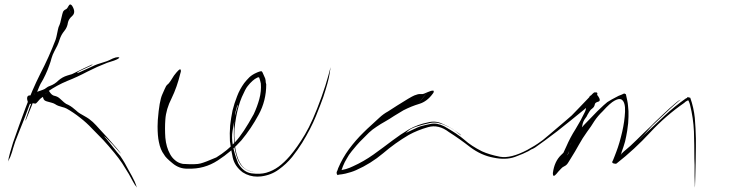

<svg xmlns="http://www.w3.org/2000/svg" viewBox="-20 -819 3348 868"><path d="M288.1 -789.1Q293 -798.8 297.9 -798.8Q298.8 -798.8 298.8 -798.8Q303.7 -796.9 306.6 -792Q315.4 -777.3 315.4 -766.6Q315.4 -754.9 306.6 -747.1Q290 -732.4 287.1 -716.8Q284.2 -695.3 270.5 -678.7Q256.8 -662.1 250 -641.6Q245.1 -626 239.3 -613.3Q232.4 -600.6 225.6 -586.9Q217.8 -572.3 212.9 -555.7Q209 -540 203.1 -524.4Q195.3 -502 185.5 -481.4Q175.8 -460 163.1 -439.5Q159.2 -432.6 146.5 -400.4Q134.8 -369.1 122.1 -337.9Q111.3 -310.5 103.5 -292Q95.7 -272.5 94.7 -272.5Q94.7 -276.4 100.6 -293Q106.4 -309.6 113.3 -330.1Q122.1 -353.5 129.9 -374Q137.7 -395.5 136.7 -395.5Q135.7 -396.5 128.9 -380.9Q122.1 -365.2 113.3 -344.7Q103.5 -319.3 94.7 -294.9Q85 -270.5 84 -267.6Q75.2 -245.1 66.4 -223.6Q57.6 -201.2 48.8 -178.7Q43.9 -164.1 39.1 -148.4Q35.2 -132.8 29.3 -117.2Q27.3 -110.4 21.5 -99.6Q15.6 -88.9 15.6 -82Q18.6 -105.5 25.4 -128.9Q32.2 -152.3 39.1 -174.8Q52.7 -213.9 66.4 -252Q80.1 -291 94.7 -329.1Q124 -409.2 162.1 -485.4Q201.2 -560.5 231.4 -639.6Q235.4 -652.3 237.3 -663.1Q239.3 -674.8 242.2 -686.5Q244.1 -697.3 249 -706.1Q252.9 -715.8 254.9 -726.6Q262.7 -762.7 266.6 -768.6Q271.5 -774.4 276.4 -776.4Q279.3 -777.3 281.2 -779.3Q284.2 -781.2 288.1 -789.1Q288.1 -789.1 293.9 -774.4Q300.8 -759.8 304.7 -750Q304.7 -750 288.1 -789.1ZM121.1 -350.6Q117.2 -348.6 114.3 -348.6Q112.3 -348.6 110.4 -350.6Q106.4 -354.5 105.5 -359.4Q102.5 -368.2 102.5 -374Q102.5 -387.7 114.3 -387.7Q131.8 -387.7 136.7 -394.5Q143.6 -403.3 154.3 -406.2Q164.1 -409.2 173.8 -413.1Q182.6 -416 189.5 -421.9Q196.3 -427.7 206.1 -430.7Q227.5 -438.5 244.1 -455.1Q261.7 -470.7 284.2 -477.5Q290 -479.5 296.9 -481.4Q302.7 -482.4 308.6 -485.4Q318.4 -490.2 358.4 -509.8Q397.5 -528.3 398.4 -528.3Q399.4 -524.4 363.3 -508.8Q327.1 -493.2 329.1 -489.3Q330.1 -487.3 367.2 -504.9Q404.3 -521.5 407.2 -523.4Q420.9 -529.3 434.6 -533.2Q448.2 -538.1 461.9 -542Q470.7 -544.9 490.2 -554.7Q503.9 -560.5 512.7 -560.5Q516.6 -560.5 519.5 -559.6Q519.5 -553.7 495.1 -544.9Q470.7 -537.1 464.8 -535.2Q442.4 -526.4 419.9 -516.6Q397.5 -505.9 375 -495.1Q331.1 -471.7 284.2 -453.1Q237.3 -433.6 196.3 -405.3Q188.5 -400.4 185.5 -396.5Q181.6 -391.6 176.8 -384.8Q173.8 -379.9 168 -377Q162.1 -373 158.2 -368.2Q144.5 -351.6 140.6 -350.6Q135.7 -350.6 131.8 -351.6Q129.9 -352.5 127 -353.5Q125 -353.5 121.1 -350.6Q121.1 -350.6 118.2 -363.3Q116.2 -376 115.2 -384.8Q115.2 -384.8 121.1 -350.6ZM167 -386.7Q159.2 -391.6 159.2 -395.5Q159.2 -396.5 159.2 -397.5Q162.1 -402.3 166 -405.3Q178.7 -413.1 188.5 -413.1Q198.2 -413.1 203.1 -405.3Q213.9 -387.7 226.6 -385.7Q240.2 -382.8 250 -374Q259.8 -365.2 269.5 -356.4Q278.3 -348.6 289.1 -344.7Q298.8 -339.8 307.6 -333Q316.4 -326.2 324.2 -319.3Q332 -311.5 341.8 -305.7Q352.5 -299.8 362.3 -293.9Q373 -288.1 382.8 -281.2Q390.6 -274.4 399.4 -267.6Q407.2 -260.7 414.1 -252.9Q418 -249 433.6 -231.4Q449.2 -214.8 467.8 -194.3Q490.2 -168.9 508.8 -147.5Q527.3 -125 526.4 -124Q521.5 -129.9 488.3 -167Q454.1 -204.1 451.2 -202.1Q452.1 -202.1 460.9 -191.4Q469.7 -180.7 480.5 -167Q495.1 -149.4 507.8 -132.8Q521.5 -116.2 523.4 -114.3Q534.2 -98.6 543.9 -82Q553.7 -65.4 562.5 -47.9Q569.3 -36.1 576.2 -23.4Q583 -10.7 588.9 2Q591.8 7.8 594.7 16.6Q596.7 24.4 599.6 29.3Q587.9 15.6 580.1 0Q571.3 -16.6 562.5 -32.2Q547.9 -56.6 532.2 -81.1Q515.6 -105.5 497.1 -127.9Q469.7 -161.1 446.3 -186.5Q421.9 -210.9 396.5 -237.3Q371.1 -264.6 341.8 -287.1Q312.5 -310.5 281.2 -328.1Q271.5 -333 261.7 -335Q252.9 -337.9 243.2 -340.8Q235.4 -343.8 228.5 -348.6Q221.7 -352.5 213.9 -354.5Q184.6 -361.3 180.7 -366.2Q175.8 -371.1 175.8 -375Q174.8 -377.9 173.8 -380.9Q171.9 -383.8 167 -386.7Q167 -386.7 179.7 -392.6Q192.4 -399.4 200.2 -403.3Q200.2 -403.3 167 -386.7Z M766.6 -477.5Q792 -510.7 795.9 -504.9Q799.8 -499 795.9 -489.3Q780.3 -424.8 755.9 -375Q730.5 -325.2 727.5 -278.3Q724.6 -239.3 727.5 -196.3Q731.4 -153.3 749 -122.1Q757.8 -105.5 772.5 -93.8Q786.1 -82 806.6 -78.1Q867.2 -74.2 886.7 -80.1Q906.2 -85 958 -107.4Q1008.8 -138.7 1043.9 -177.7Q1080.1 -216.8 1127 -302.7Q1142.6 -335.9 1152.3 -371.1Q1162.1 -407.2 1159.2 -441.4Q1158.2 -448.2 1156.2 -454.1Q1154.3 -460.9 1152.3 -466.8Q1151.4 -469.7 1150.4 -469.7Q1148.4 -469.7 1144.5 -468.8Q1131.8 -462.9 1121.1 -453.1Q1109.4 -442.4 1099.6 -429.7Q1089.8 -418 1073.2 -379.9Q1057.6 -342.8 1047.9 -292Q1043 -264.6 1040 -235.4Q1038.1 -206.1 1041 -176.8Q1043 -135.7 1056.6 -100.6Q1070.3 -65.4 1093.8 -52.7Q1117.2 -41 1133.8 -41Q1151.4 -41 1150.4 -41Q1151.4 -41 1131.8 -41Q1112.3 -41 1088.9 -54.7Q1066.4 -68.4 1053.7 -100.6Q1042 -132.8 1039.1 -160.2Q1033.2 -269.5 1044.9 -306.6Q1057.6 -344.7 1053.7 -344.7Q1053.7 -344.7 1051.8 -338.9Q1049.8 -333 1043 -306.6Q1042 -282.2 1031.2 -226.6Q1021.5 -169.9 1056.6 -81.1Q1080.1 -40 1118.2 -35.2Q1156.2 -30.3 1183.6 -38.1Q1213.9 -46.9 1239.3 -65.4Q1264.6 -84 1290 -113.3Q1324.2 -153.3 1358.4 -210.9Q1393.6 -269.5 1433.6 -380.9Q1453.1 -435.5 1463.9 -475.6Q1474.6 -513.7 1474.6 -515.6Q1474.6 -515.6 1474.6 -515.6Q1474.6 -515.6 1469.7 -483.4Q1464.8 -451.2 1441.4 -379.9Q1430.7 -349.6 1408.2 -293.9Q1385.7 -238.3 1345.7 -172.9Q1326.2 -141.6 1300.8 -109.4Q1274.4 -77.1 1240.2 -52.7Q1206.1 -27.3 1160.2 -21.5Q1151.4 -20.5 1143.6 -20.5Q1107.4 -20.5 1077.1 -40Q1041 -67.4 1032.2 -106.4Q1023.4 -146.5 1019.5 -180.7Q1017.6 -216.8 1020.5 -252Q1024.4 -286.1 1031.2 -319.3Q1039.1 -351.6 1051.8 -383.8Q1063.5 -415 1084 -443.4Q1094.7 -457 1107.4 -469.7Q1120.1 -481.4 1137.7 -489.3Q1142.6 -491.2 1146.5 -493.2Q1150.4 -494.1 1155.3 -496.1Q1158.2 -497.1 1161.1 -497.1Q1164.1 -497.1 1167 -491.2Q1168.9 -486.3 1170.9 -482.4Q1172.9 -477.5 1174.8 -473.6Q1179.7 -464.8 1180.7 -456.1Q1180.7 -446.3 1183.6 -437.5Q1183.6 -363.3 1149.4 -300.8Q1115.2 -237.3 1071.3 -184.6Q1026.4 -133.8 964.8 -93.8Q903.3 -53.7 830.1 -56.6Q791 -54.7 759.8 -81.1Q728.5 -106.4 721.7 -120.1Q705.1 -141.6 698.2 -177.7Q692.4 -204.1 692.4 -248Q692.4 -260.7 693.4 -276.4Q700.2 -363.3 713.9 -392.6Q726.6 -421.9 731.4 -430.7Q738.3 -438.5 743.2 -442.4Q748 -447.3 766.6 -477.5Q766.6 -477.5 762.7 -442.4Q758.8 -406.2 755.9 -382.8Q755.9 -382.8 766.6 -477.5Z M1913.1 -402.3Q1930.7 -410.2 1937.5 -409.2Q1940.4 -409.2 1940.4 -408.2Q1942.4 -402.3 1936.5 -395.5Q1911.1 -360.4 1876 -349.6Q1839.8 -338.9 1803.7 -320.3Q1783.2 -308.6 1761.7 -294.9Q1741.2 -281.2 1720.7 -269.5Q1701.2 -258.8 1682.6 -246.1Q1664.1 -234.4 1648.4 -219.7Q1616.2 -187.5 1606.4 -177.7Q1596.7 -168 1570.3 -135.7Q1556.6 -119.1 1547.9 -102.5Q1538.1 -86.9 1530.3 -67.4Q1527.3 -59.6 1524.4 -50.8Q1521.5 -43 1518.6 -35.2Q1519.5 -33.2 1511.7 -43.9Q1503.9 -54.7 1509.8 -46.9Q1526.4 -50.8 1543.9 -54.7Q1560.5 -59.6 1576.2 -67.4Q1624 -88.9 1668 -120.1Q1712.9 -152.3 1753.9 -183.6Q1790 -210.9 1829.1 -234.4Q1869.1 -256.8 1915 -265.6Q1947.3 -274.4 1977.5 -260.7Q2008.8 -247.1 2025.4 -236.3Q2043.9 -223.6 2054.7 -215.8Q2064.5 -208 2064.5 -208Q2064.5 -205.1 2044.9 -221.7Q2025.4 -238.3 1996.1 -251Q1979.5 -258.8 1962.9 -262.7Q1945.3 -266.6 1927.7 -263.7Q1846.7 -247.1 1825.2 -227.5Q1803.7 -207 1801.8 -210.9Q1801.8 -211.9 1838.9 -229.5Q1876 -247.1 1880.9 -248Q1898.4 -252.9 1926.8 -258.8Q1955.1 -264.6 1988.3 -248Q2048.8 -213.9 2080.1 -186.5Q2110.4 -159.2 2159.2 -134.8Q2191.4 -120.1 2240.2 -110.4Q2289.1 -101.6 2364.3 -141.6Q2400.4 -161.1 2423.8 -178.7Q2448.2 -196.3 2448.2 -195.3Q2447.3 -196.3 2431.6 -179.7Q2415 -163.1 2369.1 -135.7Q2349.6 -125 2307.6 -109.4Q2265.6 -94.7 2210.9 -106.4Q2156.2 -116.2 2106.4 -153.3Q2057.6 -191.4 2009.8 -221.7Q1962.9 -257.8 1915 -244.1Q1867.2 -230.5 1828.1 -209Q1766.6 -172.9 1711.9 -126Q1656.2 -79.1 1589.8 -49.8Q1579.1 -44.9 1566.4 -41Q1554.7 -37.1 1542 -34.2Q1534.2 -33.2 1526.4 -31.2Q1518.6 -30.3 1510.7 -29.3Q1508.8 -27.3 1507.8 -27.3Q1505.9 -27.3 1503.9 -30.3Q1502 -33.2 1502 -37.1Q1502 -39.1 1502 -41Q1503.9 -44.9 1505.9 -49.8Q1507.8 -53.7 1508.8 -58.6Q1528.3 -104.5 1557.6 -144.5Q1587.9 -185.5 1623 -219.7Q1640.6 -237.3 1659.2 -253.9Q1676.8 -270.5 1695.3 -287.1Q1712.9 -303.7 1734.4 -315.4Q1754.9 -328.1 1775.4 -341.8Q1836.9 -380.9 1853.5 -387.7Q1871.1 -394.5 1877.9 -393.6Q1881.8 -393.6 1888.7 -393.6Q1894.5 -393.6 1913.1 -402.3Q1913.1 -402.3 1895.5 -381.8Q1878.9 -360.4 1867.2 -346.7Q1867.2 -346.7 1913.1 -402.3Z M2659.2 -357.4Q2653.3 -351.6 2638.7 -338.9Q2624 -326.2 2619.1 -322.3Q2559.6 -273.4 2499 -225.6Q2437.5 -178.7 2399.4 -152.3Q2390.6 -146.5 2379.9 -142.6Q2377.9 -142.6 2377.9 -142.6Q2377 -142.6 2377 -142.6Q2377.9 -144.5 2396.5 -157.2Q2420.9 -173.8 2462.9 -210Q2504.9 -246.1 2542 -277.3Q2549.8 -283.2 2564.5 -296.9Q2578.1 -310.5 2594.7 -328.1Q2618.2 -352.5 2640.6 -376Q2662.1 -399.4 2667 -401.4Q2669.9 -401.4 2671.9 -401.4Q2680.7 -402.3 2680.7 -395.5Q2680.7 -392.6 2678.7 -386.7Q2670.9 -369.1 2659.2 -357.4ZM2503.9 -43Q2486.3 -20.5 2482.4 -24.4Q2479.5 -27.3 2479.5 -33.2Q2479.5 -35.2 2479.5 -37.1Q2486.3 -89.8 2517.6 -119.1Q2548.8 -147.5 2565.4 -177.7Q2587.9 -219.7 2620.1 -253.9Q2653.3 -288.1 2680.7 -316.4Q2713.9 -348.6 2725.6 -357.4Q2738.3 -366.2 2776.4 -385.7Q2783.2 -387.7 2789.1 -390.6Q2795.9 -393.6 2801.8 -396.5Q2812.5 -391.6 2809.6 -392.6Q2806.6 -393.6 2809.6 -392.6Q2812.5 -378.9 2815.4 -366.2Q2818.4 -352.5 2819.3 -339.8Q2822.3 -317.4 2821.3 -291Q2821.3 -264.6 2815.4 -227.5Q2811.5 -203.1 2805.7 -178.7Q2798.8 -154.3 2790 -130.9Q2790 -127.9 2789.1 -126Q2788.1 -123 2787.1 -121.1Q2783.2 -111.3 2785.2 -117.2Q2788.1 -123 2798.8 -132.8Q2831.1 -159.2 2861.3 -189.5Q2890.6 -218.8 2921.9 -248Q2924.8 -251 2941.4 -267.6Q2959 -284.2 2980.5 -304.7Q3005.9 -329.1 3030.3 -349.6Q3053.7 -370.1 3057.6 -367.2Q3055.7 -369.1 3033.2 -348.6Q3009.8 -328.1 2985.4 -304.7Q2964.8 -285.2 2948.2 -269.5Q2930.7 -252.9 2927.7 -250Q2924.8 -247.1 2890.6 -209Q2855.5 -171.9 2852.5 -172.9Q2853.5 -171.9 2873 -190.4Q2891.6 -209 2892.6 -210Q2938.5 -252.9 2984.4 -295.9Q3030.3 -338.9 3082 -375Q3087.9 -375 3086.9 -378.9Q3085 -381.8 3100.6 -377Q3116.2 -333 3121.1 -286.1Q3125 -239.3 3126 -192.4Q3126 -189.5 3126 -183.6Q3126 -173.8 3126 -155.3Q3126 -125 3125 -89.8Q3124 -45.9 3123 -7.8Q3122.1 29.3 3121.1 29.3Q3121.1 29.3 3121.1 13.7Q3121.1 -2 3120.1 -22.5Q3120.1 -47.9 3120.1 -73.2Q3119.1 -97.7 3119.1 -101.6Q3119.1 -162.1 3117.2 -224.6Q3114.3 -286.1 3099.6 -344.7Q3097.7 -352.5 3094.7 -359.4Q3091.8 -367.2 3089.8 -365.2Q3085.9 -362.3 3081.1 -360.4Q3076.2 -357.4 3074.2 -354.5Q2989.3 -295.9 2918.9 -219.7Q2848.6 -143.6 2767.6 -80.1Q2764.6 -77.1 2753.9 -80.1Q2743.2 -83 2751 -93.8Q2754.9 -103.5 2758.8 -113.3Q2762.7 -123 2766.6 -133.8Q2773.4 -151.4 2780.3 -174.8Q2787.1 -198.2 2793 -223.6Q2803.7 -270.5 2805.7 -313.5Q2807.6 -356.4 2791 -368.2Q2780.3 -376 2758.8 -364.3Q2738.3 -353.5 2705.1 -316.4Q2682.6 -294.9 2667 -271.5Q2652.3 -247.1 2633.8 -222.7Q2613.3 -194.3 2596.7 -164.1Q2580.1 -133.8 2561.5 -104.5Q2555.7 -94.7 2548.8 -84Q2542 -72.3 2531.2 -67.4Q2522.5 -63.5 2516.6 -56.6Q2509.8 -49.8 2503.9 -43Q2503.9 -43 2508.8 -69.3Q2513.7 -95.7 2516.6 -113.3Q2516.6 -113.3 2503.9 -43ZM2665 -389.6Q2668 -393.6 2670.9 -393.6Q2672.9 -393.6 2674.8 -392.6Q2679.7 -389.6 2682.6 -386.7Q2691.4 -374 2691.4 -367.2Q2691.4 -361.3 2684.6 -359.4Q2669.9 -355.5 2668.9 -346.7Q2667 -335.9 2658.2 -329.1Q2649.4 -323.2 2644.5 -314.5Q2639.6 -306.6 2635.7 -299.8Q2632.8 -292 2627 -285.2Q2615.2 -270.5 2612.3 -250Q2608.4 -230.5 2596.7 -215.8Q2592.8 -210.9 2589.8 -206.1Q2585.9 -202.1 2583 -196.3Q2578.1 -188.5 2561.5 -153.3Q2543.9 -117.2 2544.9 -117.2Q2546.9 -117.2 2557.6 -147.5Q2568.4 -178.7 2569.3 -183.6Q2557.6 -168 2549.8 -149.4Q2542 -129.9 2533.2 -112.3Q2527.3 -101.6 2520.5 -89.8Q2513.7 -79.1 2506.8 -67.4Q2502.9 -60.5 2499 -53.7Q2495.1 -45.9 2491.2 -39.1Q2490.2 -38.1 2485.4 -32.2Q2480.5 -27.3 2480.5 -25.4Q2482.4 -38.1 2488.3 -49.8Q2494.1 -61.5 2500 -73.2Q2510.7 -93.8 2520.5 -114.3Q2530.3 -134.8 2540 -156.2Q2557.6 -197.3 2582 -235.4Q2605.5 -273.4 2625 -314.5Q2627.9 -321.3 2628.9 -327.1Q2628.9 -332 2629.9 -339.8Q2629.9 -344.7 2633.8 -350.6Q2636.7 -355.5 2638.7 -361.3Q2645.5 -391.6 2651.4 -385.7Q2657.2 -379.9 2665 -389.6Q2665 -389.6 2671.9 -378.9Q2678.7 -369.1 2682.6 -362.3Q2682.6 -362.3 2665 -389.6Z"/></svg>

Font: Margalida Font
Style: Regular
Weight: 400
Designer: Mateu Riera. mateurierasureda@hotmail.com
Version: Version 1.0